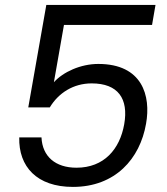

<svg xmlns="http://www.w3.org/2000/svg" viewBox="-20 -744 668 766"><path d="M164.8 -724.4 92.8 -315.6H178.7C213.4 -373.1 272.4 -411.3 345.8 -411.3C450.8 -411.3 493.7 -350.7 475.5 -248.1C458 -149 395.2 -74.9 285.2 -74.9C200.9 -74.9 149 -119.8 145.5 -195.8H56.8C53.8 -79.3 127 1.7 270.9 1.7C439.9 1.7 538.5 -110.5 562.7 -250.4C582.7 -361.8 548 -488.9 372.2 -488.9C301.3 -488.9 231.7 -456.7 195 -415.9L235.2 -644.5H586.6L600.4 -724.4Z"/></svg>

Font: Poppins Devanagari Thin
Style: Italic
Weight: 100
Italic angle: -10°
Designer: Ninad Kale (Devanagari), Jonny Pinhorn (Latin)
Foundry: Indian Type Foundry
Version: 4.005